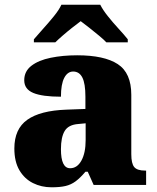

<svg xmlns="http://www.w3.org/2000/svg" viewBox="-20 -786 666 816"><path d="M199 10Q156 10 120 -8Q84 -26 62.5 -62.5Q41 -99 41 -155Q41 -238 96 -277Q151 -316 262 -320L343 -323V-375Q343 -431 330 -456.5Q317 -482 291 -482Q267 -482 253 -455Q239 -428 239 -375Q160 -375 121.5 -391Q83 -407 83 -445Q83 -483 113.5 -506.5Q144 -530 195.5 -540.5Q247 -551 308 -551Q423 -551 480.5 -513.5Q538 -476 538 -383V-131Q538 -91 550.5 -76Q563 -61 597 -61H601V0H378L353 -56H343Q321 -30 301.5 -15.5Q282 -1 258.5 4.5Q235 10 199 10ZM278 -71Q308 -71 326 -103.5Q344 -136 344 -191V-262L313 -259Q271 -256 255 -229.5Q239 -203 239 -152Q239 -71 278 -71ZM124 -619Q140 -638 163.5 -664Q187 -690 209 -717Q231 -744 241 -766H406Q417 -744 438.5 -717Q460 -690 484 -664Q508 -638 523 -619V-606H432Q422 -617 401.5 -634Q381 -651 359.5 -668Q338 -685 323 -696Q308 -685 286.5 -668Q265 -651 245.5 -634Q226 -617 215 -606H124Z"/></svg>

Font: Noto Serif Devanagari Black
Style: Regular
Weight: 900
Designer: Universal Thirst, Indian Type Foundry and the Monotype Design Team
Foundry: Monotype Imaging Inc.
Version: Version 2.004; ttfautohint (v1.8.4.7-5d5b)